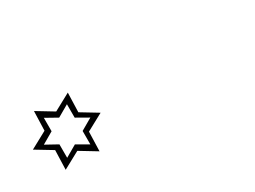

<svg xmlns="http://www.w3.org/2000/svg" viewBox="-31 -931 1061 798"><g transform="rotate(-30 500.0 -532.5)"><path d="M264.6 -435.5V-500L320.3 -532.2L263.7 -564.5V-628.9L208 -596.7L152.3 -627.9V-563.5L96.7 -531.2L153.3 -500V-435.5L209 -467.8ZM283.2 -391.6 204.1 -439.5 123 -395.5 126 -488.3 46.9 -536.1 127.9 -580.1 130.9 -672.9 210 -625 291 -668.9 288.1 -576.2 367.2 -528.3 286.1 -484.4Z"/></g></svg>

Font: Dehalvi Khush Khat
Style: Regular
Weight: 400
Version: Version 002.500